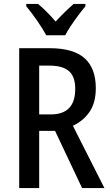

<svg xmlns="http://www.w3.org/2000/svg" viewBox="-20 -960 563 980"><path d="M234 -714Q354 -714 411.5 -663Q469 -612 469 -510Q469 -437 438 -390.5Q407 -344 352 -318L513 0H399L261 -292H180V0H78V-714ZM233 -625H180V-376H239Q364 -376 364 -506Q364 -569 332 -597Q300 -625 233 -625ZM216 -780Q199 -812 169.5 -854.5Q140 -897 114 -928V-940H174Q195 -923 218.5 -899.5Q242 -876 264 -850Q290 -878 310.5 -898Q331 -918 356 -940H416V-928Q400 -909 380.5 -883Q361 -857 342.5 -829.5Q324 -802 313 -780Z"/></svg>

Font: Noto Sans Condensed Medium
Style: Regular
Weight: 500
Width: 3
Designer: Monotype Design Team
Foundry: Monotype Imaging Inc.
Version: Version 2.013; ttfautohint (v1.8.4.7-5d5b)